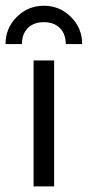

<svg xmlns="http://www.w3.org/2000/svg" viewBox="-71 -665 313 685"><path d="M122.1 0H48.8V-449.2H122.1ZM85.4 -644.5Q142.1 -644.5 182.1 -604.5Q222.2 -564.5 222.2 -507.8H163.6Q163.6 -543.9 142.6 -564.9Q121.6 -585.9 85.4 -585.9Q49.3 -585.9 28.3 -564.9Q7.3 -543.9 7.3 -507.8H-51.3Q-51.3 -564.5 -11.2 -604.5Q28.8 -644.5 85.4 -644.5Z"/></svg>

Font: Catrinity
Style: Regular
Weight: 400
Designer: Alexander Lange
Foundry: High-Logic / Made with FontCreator
Version: Version 2.090;May 20, 2024;FontCreator 15.0.0.2974 64-bit